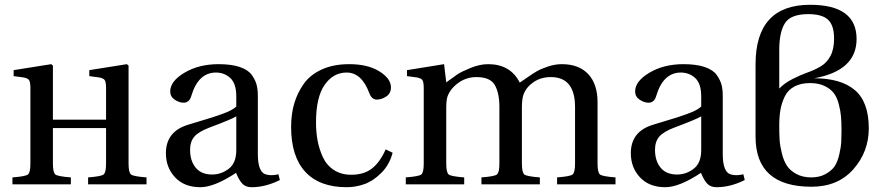

<svg xmlns="http://www.w3.org/2000/svg" viewBox="-20 -770 3686 802"><path d="M517 -406V-87Q517 -49 527.5 -41Q538 -33 592 -29V0H348V-29Q402 -33 412.5 -41Q423 -49 423 -87V-235H201V-87Q201 -49 211.5 -41Q222 -33 276 -29V0H32V-29Q86 -33 96.5 -41Q107 -49 107 -87V-402Q107 -428 101 -436Q95 -444 75 -447L37 -452V-477L194 -502L201 -496V-403V-270H423V-402Q423 -428 417 -436Q411 -444 391 -447L353 -452V-477L510 -502L517 -496Z M673 -130Q673 -221 766 -249Q781 -254 813.5 -263.5Q846 -273 864.5 -279Q883 -285 907 -293.5Q931 -302 945.5 -310Q960 -318 967 -325V-367Q967 -421 942 -444Q917 -467 882 -467Q808 -467 779 -369Q771 -341 747 -341Q729 -341 710 -353.5Q691 -366 691 -388Q691 -431 751 -466.5Q811 -502 893 -502Q947 -502 982 -490Q1017 -478 1032 -456.5Q1047 -435 1052 -415.5Q1057 -396 1057 -369V-127Q1057 -49 1092 -41Q1113 -35 1143 -42L1149 -18Q1089 12 1031 12Q1006 12 992 -3Q978 -18 966 -48Q875 12 817 12Q750 12 711.5 -29Q673 -70 673 -130ZM774 -144Q774 -98 797.5 -69.5Q821 -41 866 -41Q904 -41 935.5 -65Q967 -89 967 -143V-284Q948 -272 852 -236Q810 -220 792 -199.5Q774 -179 774 -144Z M1196 -240Q1196 -293 1209 -337.5Q1222 -382 1249 -420Q1276 -458 1324.5 -480Q1373 -502 1439 -502Q1516 -502 1564.5 -472Q1613 -442 1613 -405Q1613 -380 1593.5 -367Q1574 -354 1554 -354Q1533 -354 1523 -380Q1491 -467 1428 -467Q1372 -467 1336 -415.5Q1300 -364 1300 -258Q1300 -219 1306.5 -183.5Q1313 -148 1328.5 -114Q1344 -80 1374.5 -60Q1405 -40 1447 -40Q1500 -40 1533.5 -66Q1567 -92 1591 -146L1620 -132Q1607 -82 1573 -48Q1539 -14 1502.5 -1Q1466 12 1428 12Q1315 12 1255.5 -52Q1196 -116 1196 -240Z M1675 0V-29Q1729 -33 1739.5 -41Q1750 -49 1750 -87V-402Q1750 -428 1744 -436Q1738 -444 1718 -447L1680 -452V-477L1835 -502L1844 -426Q1874 -448 1890 -459Q1906 -470 1945 -486Q1984 -502 2019 -502Q2112 -502 2151 -425Q2155 -427 2180.5 -445Q2206 -463 2222.5 -472.5Q2239 -482 2268.5 -492Q2298 -502 2327 -502Q2398 -502 2437 -460.5Q2476 -419 2476 -343V-87Q2476 -49 2486.5 -41Q2497 -33 2551 -29V0H2307V-29Q2361 -33 2371.5 -41Q2382 -49 2382 -87V-323Q2382 -448 2281 -448Q2240 -448 2209.5 -427.5Q2179 -407 2167 -376Q2160 -357 2160 -321V-87Q2160 -49 2170.5 -41Q2181 -33 2235 -29V0H1991V-29Q2045 -33 2055.5 -41Q2066 -49 2066 -87V-323Q2066 -381 2047 -414.5Q2028 -448 1970 -448Q1931 -448 1899 -427Q1867 -406 1852 -374Q1844 -358 1844 -321V-87Q1844 -49 1854.5 -41Q1865 -33 1919 -29V0Z M2615 -130Q2615 -221 2708 -249Q2723 -254 2755.5 -263.5Q2788 -273 2806.5 -279Q2825 -285 2849 -293.5Q2873 -302 2887.5 -310Q2902 -318 2909 -325V-367Q2909 -421 2884 -444Q2859 -467 2824 -467Q2750 -467 2721 -369Q2713 -341 2689 -341Q2671 -341 2652 -353.5Q2633 -366 2633 -388Q2633 -431 2693 -466.5Q2753 -502 2835 -502Q2889 -502 2924 -490Q2959 -478 2974 -456.5Q2989 -435 2994 -415.5Q2999 -396 2999 -369V-127Q2999 -49 3034 -41Q3055 -35 3085 -42L3091 -18Q3031 12 2973 12Q2948 12 2934 -3Q2920 -18 2908 -48Q2817 12 2759 12Q2692 12 2653.5 -29Q2615 -70 2615 -130ZM2716 -144Q2716 -98 2739.5 -69.5Q2763 -41 2808 -41Q2846 -41 2877.5 -65Q2909 -89 2909 -143V-284Q2890 -272 2794 -236Q2752 -220 2734 -199.5Q2716 -179 2716 -144Z M3369 -29Q3404 -29 3429.5 -43.5Q3455 -58 3467 -76.5Q3479 -95 3486 -126Q3493 -157 3494 -176.5Q3495 -196 3495 -226Q3495 -259 3493 -283Q3491 -307 3483.5 -335.5Q3476 -364 3462.5 -381.5Q3449 -399 3424 -411Q3399 -423 3364 -423Q3325 -423 3298 -408.5Q3271 -394 3258 -367Q3245 -340 3240 -311.5Q3235 -283 3235 -245Q3235 -210 3236.5 -185.5Q3238 -161 3246 -129Q3254 -97 3267.5 -77Q3281 -57 3307 -43Q3333 -29 3369 -29ZM3235 -561V-400Q3257 -423 3290.5 -440Q3324 -457 3352.5 -467Q3381 -477 3407 -492Q3433 -507 3448.5 -535.5Q3464 -564 3464 -609Q3464 -664 3439 -687.5Q3414 -711 3356 -711Q3283 -711 3259 -673.5Q3235 -636 3235 -561ZM3381 -443Q3493 -443 3551 -393.5Q3609 -344 3609 -234Q3609 -136 3544.5 -63Q3480 10 3370 10Q3136 10 3136 -199V-501Q3136 -750 3364 -750Q3558 -750 3558 -607Q3558 -475 3381 -443Z"/></svg>

Font: Linguistics Pro
Style: Regular
Weight: 400
Designer: Stefan Peev, Context Ltd
Foundry: Stefan Peev, Context Ltd
Version: Version 001.000